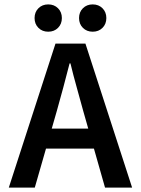

<svg xmlns="http://www.w3.org/2000/svg" viewBox="-20 -852 640 872"><path d="M20 0 232 -654H368L580 0H457L358 -348Q344 -400 328.5 -455Q313 -510 300 -564H296Q282 -510 267.5 -455Q253 -400 238 -348L138 0ZM145 -177V-268H452V-177ZM199 -708Q172 -708 154.5 -725.5Q137 -743 137 -770Q137 -797 154.5 -814.5Q172 -832 199 -832Q226 -832 243.5 -814.5Q261 -797 261 -770Q261 -743 243.5 -725.5Q226 -708 199 -708ZM401 -708Q374 -708 356.5 -725.5Q339 -743 339 -770Q339 -797 356.5 -814.5Q374 -832 401 -832Q428 -832 445.5 -814.5Q463 -797 463 -770Q463 -743 445.5 -725.5Q428 -708 401 -708Z"/></svg>

Font: Source Code Pro SemiBold
Style: Regular
Weight: 600
Monospace: yes
Designer: Paul D. Hunt, Teo Tuominen
Foundry: Adobe Systems Incorporated
Version: Version 1.018;hotconv 1.0.116;makeotfexe 2.5.65601